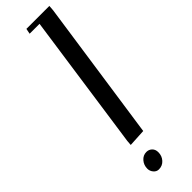

<svg xmlns="http://www.w3.org/2000/svg" viewBox="-307 -726 904 904"><g transform="rotate(-45 144.5 -274.5)"><path d="M73.2 139.2Q73.2 115.2 88.4 97.7Q103.5 80.1 126 80.1Q142.1 80.1 153.6 91.1Q165 102.1 165 121.1Q165 145.5 149.4 162.8Q133.8 180.2 109.9 180.2Q94.2 180.2 83.7 167.5Q73.2 154.8 73.2 139.2ZM97.2 4.9 99.1 -20 196.8 -702.1H130.9L136.2 -729H289.1L287.1 -702.1L185.1 0Z"/></g></svg>

Font: Dehuti Alt
Style: Bold-Italic
Weight: 700
Version: Version 1.2